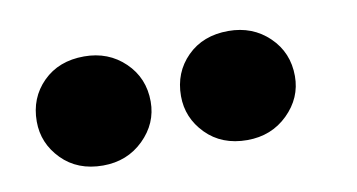

<svg xmlns="http://www.w3.org/2000/svg" viewBox="-35 -831 580 312"><g transform="rotate(-10 255.0 -675.0)"><path d="M353 -585Q311 -585 285 -611.5Q259 -638 259 -674Q259 -713 285 -739Q311 -765 353 -765Q393 -765 420 -739Q447 -713 447 -674Q447 -638 420 -611.5Q393 -585 353 -585ZM115 -585Q73 -585 47 -611.5Q21 -638 21 -674Q21 -713 47 -739Q73 -765 115 -765Q155 -765 182 -739Q209 -713 209 -674Q209 -638 182 -611.5Q155 -585 115 -585Z"/></g></svg>

Font: Be Vietnam Pro ExtraBold
Style: Italic
Weight: 800
Italic angle: -12°
Designer: Lam Bao, Tony Le, Vietanh Nguyen
Foundry: Yellow Type Foundry
Version: Version 1.002; ttfautohint (v1.8.3)